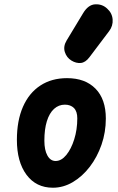

<svg xmlns="http://www.w3.org/2000/svg" viewBox="-20 -872 552 898"><path d="M227.5 6Q149 6 104 -54.5Q59 -115 59 -218Q59 -308 87.5 -372.8Q116 -437.5 168.8 -472Q221.5 -506.5 293.5 -506.5Q378.5 -506.5 426.8 -457.2Q475 -408 475 -317.5Q475 -253.5 454.8 -195.2Q434.5 -137 399.8 -91.8Q365 -46.5 320.5 -20.2Q276 6 227.5 6ZM187.5 -214Q187.5 -170 201.8 -144.5Q216 -119 240 -119Q267 -119 290 -147Q313 -175 327.2 -220.5Q341.5 -266 341.5 -318.5Q341.5 -351 325.8 -366.8Q310 -382.5 283.5 -382.5Q254.5 -382.5 232.8 -362.8Q211 -343 199.2 -305.2Q187.5 -267.5 187.5 -214ZM314.5 -588.5Q291.5 -602.5 283.2 -628.8Q275 -655 291.5 -682.5L368.5 -810Q392.5 -850 425.2 -851.8Q458 -853.5 481 -832Q504.5 -811 506.8 -781Q509 -751 490.5 -726.5L398 -604Q379.5 -579.5 357.8 -577.5Q336 -575.5 314.5 -588.5Z"/></svg>

Font: Edu VIC WA NT Hand
Style: Regular
Weight: 400
Designer: Tina and Corey Anderson, Eben Sorkin, Mirko Velimirovic
Foundry: Google for Education
Version: Version 1.000